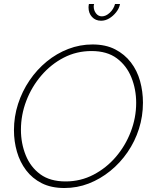

<svg xmlns="http://www.w3.org/2000/svg" viewBox="-20 -938 765 963"><path d="M303 5Q237 5 189.5 -19Q142 -43 111 -84Q80 -125 65 -177Q50 -229 50 -285Q50 -353 70.5 -416.5Q91 -480 128 -534.5Q165 -589 214.5 -629.5Q264 -670 322.5 -692.5Q381 -715 444 -715Q510 -715 557.5 -690.5Q605 -666 636.5 -625Q668 -584 682.5 -531.5Q697 -479 697 -423Q697 -355 677 -292Q657 -229 620 -175Q583 -121 533 -80.5Q483 -40 425 -17.5Q367 5 303 5ZM309 -28Q384 -28 448.5 -61.5Q513 -95 561 -151Q609 -207 636 -277.5Q663 -348 663 -422Q663 -490 639 -549.5Q615 -609 566 -645.5Q517 -682 439 -682Q364 -682 300 -649Q236 -616 187.5 -559.5Q139 -503 112 -432.5Q85 -362 85 -287Q85 -219 109 -159.5Q133 -100 182 -64Q231 -28 309 -28ZM491 -856Q511 -856 530.5 -874Q550 -892 557 -918H582Q578 -896 562.5 -876.5Q547 -857 527.5 -845.5Q508 -834 487 -834Q459 -834 441.5 -853Q424 -872 424 -901Q424 -905 424.5 -909Q425 -913 426 -918H452Q451 -915 450.5 -911.5Q450 -908 450 -906Q450 -886 461.5 -871Q473 -856 491 -856Z"/></svg>

Font: Raleway Thin ExtraLight
Style: Italic
Weight: 250
Italic angle: -12°
Version: Version 4.026